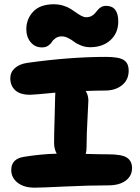

<svg xmlns="http://www.w3.org/2000/svg" viewBox="-20 -909 649 891"><path d="M174.8 -689Q142.1 -689 122.1 -713.4Q102.1 -737.8 102.1 -772.9Q102.1 -821.3 134.3 -855.2Q166.5 -889.2 230 -889.2Q252.4 -889.2 272.7 -883.1Q293 -877 307.1 -868.2Q321.3 -859.4 333.7 -850.3Q346.2 -841.3 357.9 -835.2Q369.6 -829.1 379.9 -829.1Q394 -829.1 404.3 -834.5Q414.6 -839.8 421.1 -847.7Q427.7 -855.5 434.1 -863.3Q440.4 -871.1 450 -876.5Q459.5 -881.8 472.2 -881.8Q528.8 -881.8 528.8 -809.1Q528.8 -756.3 492.9 -723.1Q457 -689.9 397.9 -689.9Q376.5 -689.9 356.4 -697.8Q336.4 -705.6 324.2 -715.1Q312 -724.6 296.4 -732.4Q280.8 -740.2 267.1 -740.2Q250 -740.2 238.3 -732.2Q226.6 -724.1 220.9 -714.6Q215.3 -705.1 203.6 -697Q191.9 -689 174.8 -689ZM141.1 -38.1Q90.8 -38.1 61.5 -61.3Q32.2 -84.5 32.2 -120.1Q32.2 -171.9 90.8 -181.2Q172.4 -194.3 243.2 -195.8Q231 -217.8 231 -246.1Q231 -287.1 233.4 -358.9Q235.8 -430.7 235.8 -456.1Q235.8 -460 236.3 -467.8Q236.8 -475.6 236.8 -479Q135.3 -469.2 120.1 -469.2Q72.8 -469.2 50.3 -490.5Q27.8 -511.7 27.8 -545.9Q27.8 -574.2 49.1 -593Q70.3 -611.8 106 -617.2Q304.7 -645 472.2 -645Q531.2 -645 554.2 -630.6Q577.1 -616.2 577.1 -581.1Q577.1 -538.6 546.4 -513.7Q515.6 -488.8 467.8 -488.8Q431.6 -488.8 377.9 -486.8Q390.1 -466.3 390.1 -442.9Q390.1 -429.7 386 -357.4Q381.8 -285.2 381.8 -230Q381.8 -208 377.9 -194.8Q439.5 -192.9 482.9 -192.9Q546.4 -192.9 569.6 -177Q592.8 -161.1 592.8 -128.9Q592.8 -92.8 563.5 -70.8Q534.2 -48.8 481.9 -48.8Q394 -48.8 282 -43.5Q169.9 -38.1 141.1 -38.1Z"/></svg>

Font: Shantell Sans Irregular
Style: Bold
Weight: 700
Designer: Stephen Nixon, Anya Danilova, Shantell Martin
Foundry: Arrow Type
Version: Version 1.006;[9816181b4]